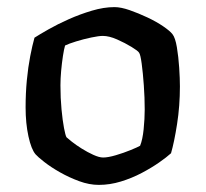

<svg xmlns="http://www.w3.org/2000/svg" viewBox="-20 -520 578 540"><path d="M258 0Q231 0 202.5 -10.5Q174 -21 148.5 -35.5Q123 -50 104.5 -64.5Q86 -79 80 -86Q68 -100 60 -136.5Q52 -173 52 -218Q52 -258 55.5 -294.5Q59 -331 65 -362Q71 -393 77 -414Q91 -423 116.5 -437.5Q142 -452 173.5 -466Q205 -480 238.5 -490Q272 -500 302 -500Q320 -500 344.5 -491.5Q369 -483 394.5 -471Q420 -459 439 -446Q458 -433 465 -424Q473 -414 477.5 -387Q482 -360 484 -329.5Q486 -299 486 -277Q486 -222 478 -171Q470 -120 461 -89Q449 -78 427.5 -63Q406 -48 378.5 -33.5Q351 -19 320 -9.5Q289 0 258 0ZM270 -77Q284 -77 306 -83.5Q328 -90 347.5 -98Q367 -106 374 -110Q381 -127 384 -156.5Q387 -186 387 -212Q387 -245 384.5 -280Q382 -315 378.5 -341Q375 -367 371 -372Q368 -377 350 -388Q332 -399 309.5 -409Q287 -419 269 -419Q258 -419 236.5 -414.5Q215 -410 194 -403.5Q173 -397 163 -392Q160 -382 157 -362.5Q154 -343 152 -321Q150 -299 150 -280Q150 -244 153 -212.5Q156 -181 160 -160Q164 -139 167 -134Q170 -131 182 -121.5Q194 -112 210 -102Q226 -92 242.5 -84.5Q259 -77 270 -77Z"/></svg>

Font: Texturina Medium
Style: Regular
Weight: 500
Designer: Guillermo Torres Carreño
Foundry: Omnibus-Type
Version: Version 1.003